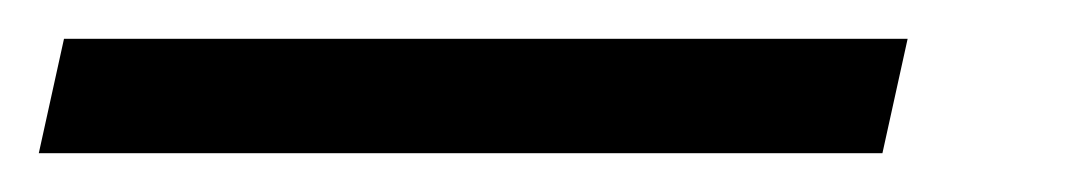

<svg xmlns="http://www.w3.org/2000/svg" viewBox="-107 63 554 99"><path d="M-87 142 -74 83H361L348 142Z"/></svg>

Font: Noto Serif SemiCondensed
Style: Bold Italic
Weight: 700
Width: 4
Italic angle: -12°
Designer: Monotype Design Team
Foundry: Monotype Imaging Inc.
Version: Version 2.014